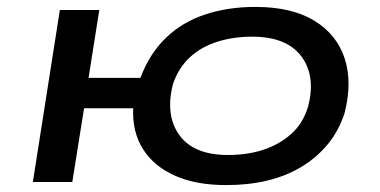

<svg xmlns="http://www.w3.org/2000/svg" viewBox="-20 -526 1097 555"><path d="M634 9Q546 9 485 -18.5Q424 -46 393 -95.5Q362 -145 365 -213H223L189 0H75L153 -497H267L236 -301H386Q412 -371 460 -417Q508 -463 574 -484.5Q640 -506 718 -506Q823 -506 888 -466.5Q953 -427 976 -358Q999 -289 976 -199Q959 -147 927 -108.5Q895 -70 851 -43.5Q807 -17 752.5 -4Q698 9 634 9ZM639 -78Q695 -78 741 -93Q787 -108 821 -138Q855 -168 870 -216Q894 -305 851.5 -362.5Q809 -420 709 -420Q655 -420 608.5 -405.5Q562 -391 529 -360.5Q496 -330 480 -283Q457 -193 498.5 -135.5Q540 -78 639 -78Z"/></svg>

Font: Nunito Sans 7pt Expanded Medium
Style: Italic
Weight: 500
Width: 7
Italic angle: -9°
Designer: Vernon Adams
Foundry: Vernon Adams
Version: Version 3.101;gftools[0.9.27]